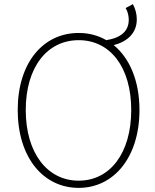

<svg xmlns="http://www.w3.org/2000/svg" viewBox="-20 -899 754 932"><path d="M362 -22C209 -22 105 -157 105 -365C105 -573 209 -704 362 -704C515 -704 617 -573 617 -365C617 -157 515 -22 362 -22ZM590 -860C601 -842 605 -820 605 -803C605 -751 571 -716 496 -704C457 -727 411 -739 362 -739C189 -739 66 -594 66 -365C66 -136 189 13 362 13C533 13 657 -136 657 -365C657 -507 609 -617 532 -680C598 -697 644 -738 644 -805C644 -830 638 -855 625 -879Z"/></svg>

Font: Noto Sans T Chinese Thin
Style: Regular
Weight: 100
Designer: Ryoko NISHIZUKA (kana & ideographs); Paul D. Hunt (Latin, Greek & Cyrillic); Wenlong ZHANG (bopomofo); Sandoll Communica
Foundry: Adobe Systems Incorporated
Version: Version 1.000;PS 1;hotconv 1.0.78;makeotf.lib2.5.61930